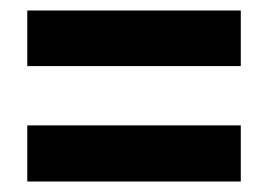

<svg xmlns="http://www.w3.org/2000/svg" viewBox="-20 -535 513 366"><path d="M32 -409H439V-515H32ZM32 -189H439V-296H32Z"/></svg>

Font: Noto Sans Georgian ExtraCondensed Bold
Style: Regular
Weight: 700
Width: 2
Designer: Monotype Design Team, Akaki Razmadze
Foundry: Google LLC
Version: Version 2.005